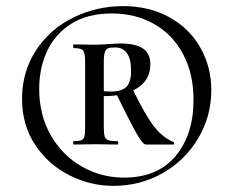

<svg xmlns="http://www.w3.org/2000/svg" viewBox="-20 -540 762 627"><path d="M52 -217Q52 -306 97.5 -375.5Q143 -445 219 -482.5Q295 -520 382 -520Q467 -520 532.5 -484Q598 -448 634 -385Q670 -322 670 -246Q670 -160 627 -88Q584 -16 511 25.5Q438 67 350 67Q275 67 206 32Q137 -3 94.5 -67.5Q52 -132 52 -217ZM220 -79Q238 -79 245.5 -82Q253 -85 255.5 -94Q258 -103 258 -124V-339Q258 -367 251.5 -375Q245 -383 220 -383Q219 -383 219 -389Q219 -395 220 -395L291 -394Q303 -394 335 -396Q363 -398 373 -398Q423 -398 447 -381.5Q471 -365 471 -330Q471 -276 423 -249Q375 -222 302 -227V-244Q325 -241 341 -241Q378 -241 393 -256.5Q408 -272 408 -309Q408 -348 394.5 -366.5Q381 -385 357 -385Q341 -385 333.5 -382.5Q326 -380 322.5 -370Q319 -360 319 -337V-124Q319 -103 322 -94Q325 -85 334 -82Q343 -79 364 -79Q366 -79 366 -73.5Q366 -68 364 -68L291 -69L220 -68Q219 -68 219 -73.5Q219 -79 220 -79ZM612 -214Q612 -299 578 -363Q544 -427 483.5 -461.5Q423 -496 345 -496Q266 -496 213 -462.5Q160 -429 134 -373.5Q108 -318 108 -250Q108 -164 146 -98Q184 -32 247.5 4Q311 40 385 40Q494 40 553 -30Q612 -100 612 -214ZM361 -231 415 -245Q455 -163 483 -127Q511 -91 547 -76Q549 -75 549 -71.5Q549 -68 547 -68H456Q446 -68 424 -107.5Q402 -147 361 -231Z"/></svg>

Font: Cormorant SC SemiBold
Style: Regular
Weight: 600
Designer: Christian Thalmann (Catharsis Fonts)
Foundry: Catharsis Fonts
Version: Version 4.000